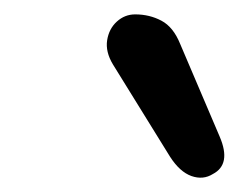

<svg xmlns="http://www.w3.org/2000/svg" viewBox="-20 -1018 332 267"><path d="M276 -776Q262.5 -767.5 246.2 -773.2Q230 -779 216.5 -800L137 -928.5Q126.5 -946 129 -962Q131.5 -978 142.5 -988Q153.5 -998 168 -998Q188 -998 204.5 -989.2Q221 -980.5 230.5 -957L285.5 -828Q302 -789.5 276 -776Z"/></svg>

Font: Edu AU VIC WA NT Pre Medium
Style: Regular
Weight: 500
Designer: Tina and Corey Anderson, Eben Sorkin, Mirko Velimirovic
Foundry: Google for Education
Version: Version 1.001